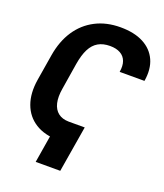

<svg xmlns="http://www.w3.org/2000/svg" viewBox="-162 -844 962 1126"><g transform="rotate(20 318.5 -281.0)"><path d="M296.4 -113.3 275.9 9.8Q190.9 9.8 133.3 -26.4Q75.7 -62.5 51.8 -128.2Q27.8 -193.8 42 -281.7L68.8 -444.8Q84 -536.1 127.4 -601.6Q170.9 -667 238.8 -702.1Q306.6 -737.3 394.5 -737.3Q480.5 -737.3 537.8 -707.3Q595.2 -677.2 620.4 -621.8Q645.5 -566.4 632.8 -489.7H478Q484.9 -529.3 474.6 -556.9Q464.4 -584.5 438.7 -598.9Q413.1 -613.3 374 -613.3Q330.6 -613.3 300.3 -595.7Q270 -578.1 251.2 -541.3Q232.4 -504.4 222.7 -445.8L196.3 -281.7Q187.5 -229 196.3 -191.4Q205.1 -153.8 230.7 -133.8Q256.3 -113.8 296.4 -113.3ZM397 -113.3 349.1 174.8H195.8L243.2 -113.3Z"/></g></svg>

Font: Inter Tight
Style: Bold Italic
Weight: 700
Italic angle: -9.39999°
Designer: Rasmus Andersson
Foundry: rsms
Version: Version 3.004